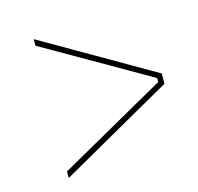

<svg xmlns="http://www.w3.org/2000/svg" viewBox="-78 -649 668 649"><g transform="rotate(-15 255.5 -325.0)"><path d="M86 -83 481 -307V-343L93 -567V-544L462 -332V-318L86 -106Z"/></g></svg>

Font: Fixel Text 20240404 Thin
Style: Italic
Weight: 100
Width: 4
Italic angle: -10°
Designer: AlfaBravo + MacPaw
Foundry: Kyrylo Tkachov, Marchela Mozhyna, Serhii Makarenko, Maria Weinstein, Zakhar Kryvoshyya
Version: Version 1.211;Glyphs 3.2 (3225)